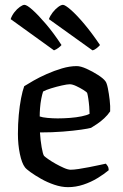

<svg xmlns="http://www.w3.org/2000/svg" viewBox="-20 -773 509 793"><path d="M261 0Q234 0 204.5 -10Q175 -20 149.5 -34.5Q124 -49 106 -62Q88 -75 83 -82Q70 -99 62 -137.5Q54 -176 54 -220Q54 -261 57.5 -298.5Q61 -336 67 -367Q73 -398 80 -417Q94 -426 118.5 -440Q143 -454 173.5 -467.5Q204 -481 236 -490.5Q268 -500 297 -500Q313 -500 337.5 -489Q362 -478 384.5 -463.5Q407 -449 415 -438Q421 -431 425.5 -408.5Q430 -386 433 -360Q436 -334 435 -313Q425 -298 410.5 -284.5Q396 -271 381 -261Q366 -251 356 -245Q346 -242 315 -237.5Q284 -233 240 -229.5Q196 -226 145 -226Q147 -194 152 -165Q157 -136 162 -129Q166 -125 179.5 -115.5Q193 -106 210 -96.5Q227 -87 244 -79.5Q261 -72 272 -72Q284 -72 304.5 -75Q325 -78 347.5 -82.5Q370 -87 389 -91Q408 -95 417 -97Q421 -93 425 -86.5Q429 -80 429 -70Q410 -54 383 -37.5Q356 -21 324.5 -10.5Q293 0 261 0ZM218 -284Q243 -284 269 -286Q295 -288 317 -292.5Q339 -297 350 -303Q350 -315 348.5 -333Q347 -351 344.5 -367Q342 -383 340 -389Q338 -393 324.5 -401.5Q311 -410 295 -417.5Q279 -425 268 -425Q258 -425 235.5 -420Q213 -415 190.5 -408Q168 -401 158 -395Q154 -383 150.5 -365Q147 -347 145.5 -327.5Q144 -308 144 -292Q155 -288 176.5 -286Q198 -284 218 -284ZM203 -565 24 -694Q29 -709 39.5 -722.5Q50 -736 62 -744.5Q74 -753 81 -753Q91 -753 114.5 -732Q138 -711 170 -673.5Q202 -636 234 -587Q230 -582 221.5 -575.5Q213 -569 203 -565ZM362 -565 182 -694Q187 -708 197.5 -721.5Q208 -735 220 -744Q232 -753 240 -753Q249 -753 273 -732Q297 -711 328.5 -673.5Q360 -636 393 -587Q389 -582 380 -574.5Q371 -567 362 -565Z"/></svg>

Font: Texturina 12pt
Style: Regular
Weight: 400
Designer: Guillermo Torres Carreño
Foundry: Omnibus-Type
Version: Version 1.002